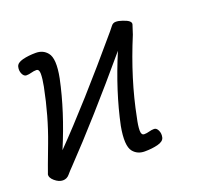

<svg xmlns="http://www.w3.org/2000/svg" viewBox="-112 -597 790 727"><g transform="rotate(-20 283.5 -233.5)"><path d="M80 -345Q86 -376 86 -395Q86 -414 74 -414Q64 -414 53.5 -411Q43 -408 33 -408Q23 -408 17 -421Q11 -434 14.5 -449Q18 -464 41.5 -470Q65 -476 94.5 -476Q124 -476 141 -455Q162 -430 147 -354Q121 -230 64 -95Q197 -231 387 -456Q394 -464 401 -473.5Q408 -483 419.5 -483Q431 -483 445 -478Q480 -467 476 -452L464 -415Q399 -259 371 -115Q364 -84 364 -65Q364 -46 376 -46Q386 -46 396.5 -49Q407 -52 417 -52Q427 -52 433 -39Q439 -26 435.5 -11Q432 4 408.5 10Q385 16 355.5 16Q326 16 309 -5Q289 -30 303 -106Q330 -235 390 -377Q212 -166 77 -25Q64 -12 53.5 0.5Q43 13 27 13Q11 13 -5.5 -1Q-22 -15 -19 -29L-18 -31Q-15 -41 21.5 -137.5Q58 -234 80 -345Z"/></g></svg>

Font: LXGW Bright GB
Style: Italic
Weight: 400
Italic angle: -12°
Designer: Christian Thalmann (Catharsis Fonts)
Foundry: LXGW / Christian Thalmann (Catharsis Fonts) / Fontworks Inc.
Version: Version 5.510